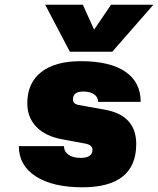

<svg xmlns="http://www.w3.org/2000/svg" viewBox="-20 -779 672 816"><path d="M457 -559H277L172 -759H332L380 -653L452 -759H632ZM346 -168 244 -187Q173 -200 134.5 -240Q96 -280 96 -340Q96 -426 155 -472.5Q214 -519 323 -519Q447 -519 512.5 -474.5Q578 -430 578 -346H397Q397 -366 380 -378Q363 -390 334 -390Q290 -390 290 -356Q290 -338 313 -333L425 -313Q559 -289 559 -167Q559 17 330 17Q204 17 132 -29.5Q60 -76 60 -158H252Q252 -135 271 -121.5Q290 -108 322 -108Q373 -108 373 -142Q373 -162 346 -168Z"/></svg>

Font: Overused Grotesk Black
Style: Italic
Weight: 900
Italic angle: -10°
Version: Version 0.003